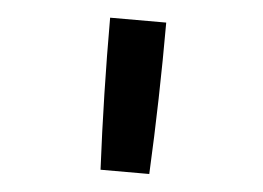

<svg xmlns="http://www.w3.org/2000/svg" viewBox="-35 -815 570 416"><g transform="rotate(5 250.0 -607.0)"><path d="M197 -442Q193 -524 191 -606.5Q189 -689 189 -772H311Q311 -689 309 -606.5Q307 -524 303 -442Z"/></g></svg>

Font: Iosevka SS04
Style: Bold
Weight: 700
Monospace: yes
Designer: Belleve Invis
Foundry: Belleve Invis
Version: Version 19.0.0; ttfautohint (v1.8.4)